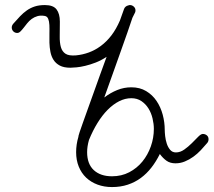

<svg xmlns="http://www.w3.org/2000/svg" viewBox="-20 -737 852 766"><path d="M503.9 -388.7Q538.1 -388.7 563.2 -373.5Q588.4 -358.4 604.7 -334Q621.1 -309.6 629.2 -279.3Q637.2 -249 637.2 -219.2Q637.2 -209.5 638.9 -194.1Q640.6 -178.7 645.3 -164.3Q649.9 -149.9 658.7 -139.4Q667.5 -128.9 681.6 -128.9Q699.2 -128.9 715.3 -140.4Q731.4 -151.9 745.4 -165.8Q759.3 -179.7 770.5 -191.2Q781.7 -202.6 789.1 -202.6Q798.3 -202.6 805.2 -197Q812 -191.4 812 -181.6Q812 -172.4 806.2 -166Q794.4 -151.9 780.8 -137.5Q767.1 -123 751.2 -111.6Q735.4 -100.1 717.5 -92.8Q699.7 -85.4 680.2 -85.4Q658.7 -85.4 644.3 -95.7Q629.9 -106 617.7 -122.6Q603 -92.8 584.2 -68.6Q565.4 -44.4 542 -27.1Q518.6 -9.8 489.7 -0.2Q460.9 9.3 426.8 9.3Q395.5 9.3 369.1 -0.5Q342.8 -10.3 323.7 -28.3Q304.7 -46.4 294.2 -72.3Q283.7 -98.1 283.7 -129.9Q283.7 -144.5 285.9 -160.2Q288.1 -175.8 293 -191.9V-194.3Q293 -195.8 297.6 -209.7Q302.2 -223.6 310.5 -246.8Q318.8 -270 329.8 -300.8Q340.8 -331.5 353.3 -366.2Q365.7 -400.9 378.9 -437.7Q392.1 -474.6 405.3 -510.3Q383.8 -496.1 361.8 -487.5Q339.8 -479 320.3 -474.4Q300.8 -469.7 285.2 -468.3Q269.5 -466.8 260.7 -466.8Q234.9 -466.8 218.8 -475.3Q202.6 -483.9 193.6 -498Q184.6 -512.2 181.2 -530Q177.7 -547.9 177.2 -566.7Q176.8 -585.4 177.2 -604Q177.7 -622.6 177 -637.2Q176.3 -651.9 172.4 -661.6Q168.5 -671.4 159.2 -673.3Q142.1 -676.3 129.4 -672.6Q116.7 -668.9 106.4 -661.4Q96.2 -653.8 88.4 -644Q80.6 -634.3 74 -625.7Q67.4 -617.2 61.3 -611.3Q55.2 -605.5 48.8 -605.5Q39.6 -605.5 33.2 -611.8Q26.9 -618.2 26.9 -627.4Q26.9 -635.3 33.2 -642.6Q47.4 -658.7 60.1 -672.1Q72.8 -685.5 87.2 -695.6Q101.6 -705.6 118.7 -711.2Q135.7 -716.8 159.2 -716.8Q192.4 -716.8 205.6 -699.5Q218.8 -682.1 218.8 -650.9Q218.8 -619.1 218.3 -593Q217.8 -566.9 222.9 -549.1Q228 -531.2 241.5 -522.5Q254.9 -513.7 283.2 -516.1Q309.6 -518.6 334.7 -527.8Q359.9 -537.1 382.6 -554Q405.3 -570.8 424.6 -595.9Q443.8 -621.1 458.5 -655.3L475.1 -701.7Q477.1 -707 481.7 -710.7Q486.3 -714.4 491.7 -715.3Q494.6 -716.8 498.5 -716.8Q506.8 -716.8 513.7 -710.7Q520.5 -704.6 520.5 -695.8Q520.5 -690.9 519 -687.5L508.3 -666Q501 -643.6 488.5 -607.9Q476.1 -572.3 460.7 -529.3Q445.3 -486.3 428.7 -439.5Q412.1 -392.6 396 -348.1Q420.4 -366.7 447.5 -377.7Q474.6 -388.7 503.9 -388.7ZM593.8 -222.7Q593.8 -242.7 588.6 -264.4Q583.5 -286.1 572.5 -304Q561.5 -321.8 544.4 -333.5Q527.3 -345.2 503.9 -345.2Q479 -345.2 455.1 -333Q431.2 -320.8 409.4 -298.8Q387.7 -276.9 368.9 -246.3Q350.1 -215.8 335 -178.7Q327.6 -152.8 327.6 -129.9Q327.6 -83 354.2 -58.3Q380.9 -33.7 426.8 -33.7Q464.8 -33.7 495.6 -49.8Q526.4 -65.9 548.1 -92.5Q569.8 -119.1 581.8 -153.1Q593.8 -187 593.8 -222.7Z"/></svg>

Font: Helvetia Verbundene
Style: Regular
Weight: 400
Designer: Peter Wiegel, original typeface by Carl Albert Fahrenwaldt 1901
Foundry: Peter Wiegel
Version: Version 2.000